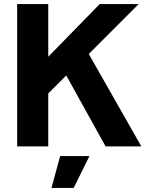

<svg xmlns="http://www.w3.org/2000/svg" viewBox="-20 -725 738 951"><path d="M157 -200 160 -445H220L474 -705H667L377 -415L347 -390ZM65 0V-705H219V0ZM503 0 295 -375 407 -480 680 0ZM235 206 278 48H423L345 206Z"/></svg>

Font: TikTok Sans 24pt
Style: Bold
Weight: 700
Version: Version 4.000